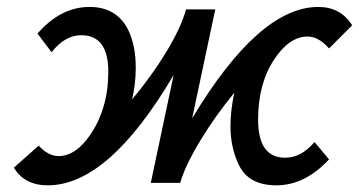

<svg xmlns="http://www.w3.org/2000/svg" viewBox="-20 -540 1060 567"><path d="M796.4 7.3Q714.8 7.3 686 -51.8Q660.6 -103 660.6 -167.5Q660.6 -213.4 671.9 -266.1Q615.7 -197.8 571.3 -124.5Q526.9 -51.3 512.2 0H425.3L492.7 -318.4Q300.8 7.3 121.1 7.3Q52.2 7.3 21 -44.9L94.2 -109.9Q122.6 -79.1 152.8 -79.1Q203.1 -79.1 245.6 -140.6Q299.8 -219.2 299.8 -328.1Q299.8 -436 220.2 -436Q171.4 -436 132.3 -385.7L90.8 -440.9Q159.2 -519.5 244.6 -519.5Q323.7 -519.5 357.9 -453.1Q380.9 -407.2 380.9 -340.3Q380.9 -292.5 370.1 -246.6Q427.7 -314.9 471.7 -387.7Q515.6 -460.4 529.3 -512.2H615.7L547.4 -190.4Q745.1 -519.5 919.9 -519.5Q985.8 -519.5 1020 -465.3L951.7 -397Q920.9 -432.1 888.2 -432.1Q834.5 -432.1 789.6 -364.3Q742.2 -292.5 742.2 -186.5Q742.2 -74.2 822.3 -74.2Q869.6 -74.2 908.7 -120.6L951.7 -69.3Q880.4 7.3 796.4 7.3Z"/></svg>

Font: Cadman
Style: Italic
Weight: 400
Italic angle: -12°
Designer: Paul James MIller
Foundry: High-Logic / Made with FontCreator
Version: Version 2.114;March 28, 2021;FontCreator 13.0.0.2683 64-bit